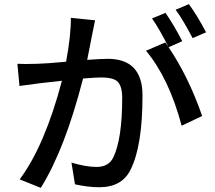

<svg xmlns="http://www.w3.org/2000/svg" viewBox="-20 -873 1040 927"><path d="M910 -689Q861 -782 828 -826L892 -853Q933 -797 975 -717ZM439 -775Q432 -743 425 -706L401 -584Q469 -589 500 -589Q668 -589 668 -412Q668 -169 611 -55Q570 31 459 31Q406 31 342 17L325 -88Q395 -67 446 -67Q505 -67 527 -113Q570 -202 570 -401Q570 -461 544 -482Q522 -499 470 -499Q443 -499 381 -494Q294 -154 177 34L75 -7Q196 -169 279 -483L171 -471Q122 -465 74 -458L64 -565Q96 -563 159 -565Q205 -566 299 -575Q323 -702 322 -787ZM794 -645Q891 -501 956 -313L857 -266Q796 -495 685 -628L778 -668L793 -647Q749 -734 714 -784L779 -811Q820 -752 860 -674Z"/></svg>

Font: Noto Sans S Chinese Medium
Style: Regular
Weight: 500
Designer: Ryoko NISHIZUKA  (kana & ideographs); Paul D. Hunt (Latin, Greek & Cyrillic); Wenlong ZHANG  (bopomofo); Sandoll Communi
Foundry: Adobe Systems Incorporated
Version: Version 1.000;PS 1;hotconv 1.0.78;makeotf.lib2.5.61930